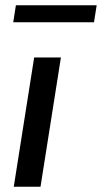

<svg xmlns="http://www.w3.org/2000/svg" viewBox="-20 -705 385 725"><path d="M32 0 109 -488H210L133 0ZM30 -621 40 -685H345L335 -621Z"/></svg>

Font: Nunito Sans SemiBold
Style: Italic
Weight: 600
Italic angle: -9°
Designer: Vernon Adams
Foundry: Vernon Adams
Version: Version 3.006; ttfautohint (v1.8.3)